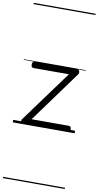

<svg xmlns="http://www.w3.org/2000/svg" viewBox="-141 -1011 777 1513"><g transform="rotate(10 247.5 -255.0)"><path d="M86 0Q68 0 64.5 -13.5Q61 -27 67 -36L370 -450H88Q78 -450 73 -455.5Q68 -461 68 -475Q68 -488 73 -494Q78 -500 88 -500H427Q437 -500 442 -494Q447 -488 447.5 -479.5Q448 -471 442 -462L142 -50H439Q449 -50 454 -44Q459 -38 459 -23Q459 -11 454 -5.5Q449 0 439 0ZM0 436H495V446H0ZM0 -20H495V0H0ZM0 -505H495V-500H0ZM0 -956H495V-946H0Z"/></g></svg>

Font: Playwrite HU Guides
Style: Regular
Weight: 400
Designer: Veronika Burian, José Scaglione
Foundry: TypeTogether
Version: Version 1.003